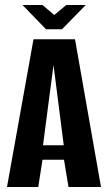

<svg xmlns="http://www.w3.org/2000/svg" viewBox="-20 -748 432 768"><path d="M8 0 114 -591H280L384 0H254L236 -109H150L133 0ZM152 -167H235L194 -488ZM164 -631 70 -728H150L197 -688L245 -728H323L228 -631Z"/></svg>

Font: Alumni Sans
Style: Bold
Weight: 700
Designer: Robert E. Leuschke
Foundry: Robert E. Leuschke
Version: Version 1.018